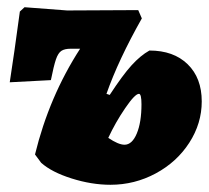

<svg xmlns="http://www.w3.org/2000/svg" viewBox="-20 -501 579 532"><path d="M539 -220Q539 -159 504.5 -105.5Q470 -52 411.5 -20.5Q353 11 286 11Q234 11 178.5 -6.5Q123 -24 94 -50L77 -73Q116 -233 202 -366H176Q159 -366 150 -360Q141 -354 135 -336.5Q129 -319 121 -279L7 -273Q19 -350 35 -469L48 -481L166 -472L363 -473L373 -450Q308 -335 275 -241L284 -238Q320 -293 344.5 -320Q369 -347 394 -361Q461 -361 500 -323Q539 -285 539 -220ZM372 -212Q372 -241 365 -241Q354 -241 327 -201.5Q300 -162 280 -119Q308 -100 325 -100Q346 -100 359 -131Q372 -162 372 -212Z"/></svg>

Font: Alegreya Black
Style: Italic
Weight: 900
Italic angle: -7°
Designer: Juan Pablo del Peral
Foundry: Huerta Tipografica
Version: Version 2.007; ttfautohint (v1.6)